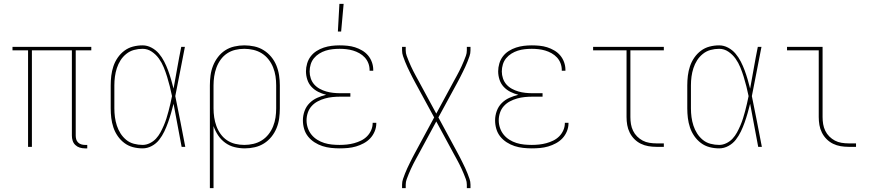

<svg xmlns="http://www.w3.org/2000/svg" viewBox="-20 -764 4540 999"><path d="M422 8Q408 8 395 4Q382 0 372 -9.5Q362 -19 358 -32Q354 -45 354 -58V-502H146V0H126V-502H45V-520H455V-502H374V-58Q374 -49 376.5 -39.5Q379 -30 386 -23Q393 -16 402.5 -13Q412 -10 422 -10H434V8Z M722 8Q696 8 671.5 1.5Q647 -5 627 -20Q607 -35 592.5 -56Q578 -77 570 -101Q562 -125 559 -150Q556 -175 556 -200V-320Q556 -345 559 -370Q562 -395 570 -419Q578 -443 592.5 -464Q607 -485 627 -500Q647 -515 671.5 -521.5Q696 -528 722 -528Q746 -528 768.5 -516Q791 -504 807 -485Q823 -466 834.5 -443.5Q846 -421 854.5 -398Q863 -375 870 -351Q877 -327 883 -303Q893 -357 902.5 -411.5Q912 -466 923 -520H942Q929 -456 917 -391.5Q905 -327 892 -264Q906 -198 918.5 -132Q931 -66 944 0H925Q914 -56 904 -112Q894 -168 883 -224Q877 -200 870 -175.5Q863 -151 854.5 -127Q846 -103 835 -80Q824 -57 808.5 -37Q793 -17 770 -4.5Q747 8 722 8ZM722 -10Q741 -10 759.5 -19Q778 -28 791.5 -42.5Q805 -57 814.5 -74.5Q824 -92 832 -110.5Q840 -129 846 -148Q852 -167 857 -186Q862 -205 866.5 -224.5Q871 -244 875 -264Q870 -289 863.5 -314.5Q857 -340 849.5 -364.5Q842 -389 832 -413.5Q822 -438 807 -459Q792 -480 770 -495Q748 -510 722 -510Q699 -510 677 -504Q655 -498 637 -483.5Q619 -469 607 -450Q595 -431 588 -409.5Q581 -388 578 -365.5Q575 -343 575 -320V-200Q575 -177 578 -154.5Q581 -132 588 -110.5Q595 -89 607 -70Q619 -51 636.5 -36.5Q654 -22 676.5 -16Q699 -10 722 -10Z M1072 215V-320Q1072 -346 1075.5 -372Q1079 -398 1088.5 -422Q1098 -446 1114 -467Q1130 -488 1151.5 -502Q1173 -516 1199 -522Q1225 -528 1251 -528Q1277 -528 1303 -522.5Q1329 -517 1351.5 -503Q1374 -489 1391 -468.5Q1408 -448 1418 -423.5Q1428 -399 1432 -372.5Q1436 -346 1436 -320V-200Q1436 -174 1432.5 -148Q1429 -122 1419 -97.5Q1409 -73 1392.5 -52.5Q1376 -32 1354 -18Q1332 -4 1306 2Q1280 8 1254 8Q1227 8 1200.5 1.5Q1174 -5 1152 -21Q1130 -37 1115 -59.5Q1100 -82 1091 -108V215ZM1251 -10Q1275 -10 1298.5 -15.5Q1322 -21 1342 -33.5Q1362 -46 1377 -65Q1392 -84 1401 -106.5Q1410 -129 1413.5 -152.5Q1417 -176 1417 -200V-320Q1417 -344 1413.5 -367.5Q1410 -391 1401 -413.5Q1392 -436 1377 -455Q1362 -474 1342 -486.5Q1322 -499 1298.5 -504.5Q1275 -510 1251 -510Q1227 -510 1204 -504.5Q1181 -499 1161.5 -486Q1142 -473 1128 -453.5Q1114 -434 1106 -412Q1098 -390 1094.5 -366.5Q1091 -343 1091 -320V-200Q1091 -177 1094.5 -153.5Q1098 -130 1106 -108Q1114 -86 1128 -66.5Q1142 -47 1161.5 -34Q1181 -21 1204 -15.5Q1227 -10 1251 -10Z M1747 8Q1725 8 1702 5.5Q1679 3 1657.5 -4Q1636 -11 1616.5 -23.5Q1597 -36 1583 -53.5Q1569 -71 1562.5 -93Q1556 -115 1556 -138Q1556 -162 1564.5 -186Q1573 -210 1590.5 -227.5Q1608 -245 1630.5 -255Q1653 -265 1677 -271Q1656 -276 1636 -286Q1616 -296 1601 -312Q1586 -328 1579 -349.5Q1572 -371 1572 -393Q1572 -413 1578 -433.5Q1584 -454 1596.5 -470.5Q1609 -487 1627 -498.5Q1645 -510 1665 -516.5Q1685 -523 1705.5 -525.5Q1726 -528 1747 -528Q1767 -528 1787.5 -526Q1808 -524 1827 -518Q1846 -512 1864 -501.5Q1882 -491 1895 -475.5Q1908 -460 1915 -440.5Q1922 -421 1922 -401V-396H1903V-400Q1903 -418 1896.5 -435Q1890 -452 1878 -465Q1866 -478 1850 -487Q1834 -496 1817 -501Q1800 -506 1782.5 -508Q1765 -510 1747 -510Q1729 -510 1710.5 -508Q1692 -506 1674.5 -500.5Q1657 -495 1641 -485Q1625 -475 1613.5 -461Q1602 -447 1596.5 -429Q1591 -411 1591 -392Q1591 -374 1597 -356Q1603 -338 1615 -324.5Q1627 -311 1643.5 -302Q1660 -293 1677.5 -288Q1695 -283 1713.5 -281Q1732 -279 1750 -279H1803V-261H1750Q1730 -261 1710 -259Q1690 -257 1670.5 -251.5Q1651 -246 1633 -236.5Q1615 -227 1601.5 -212Q1588 -197 1581.5 -177.5Q1575 -158 1575 -138Q1575 -118 1581.5 -98.5Q1588 -79 1600.5 -63.5Q1613 -48 1630.5 -37Q1648 -26 1667.5 -20Q1687 -14 1707 -12Q1727 -10 1747 -10Q1766 -10 1785 -12Q1804 -14 1822.5 -19Q1841 -24 1858.5 -32.5Q1876 -41 1889.5 -54.5Q1903 -68 1911 -86Q1919 -104 1919 -123V-125H1938V-123Q1938 -101 1929.5 -80.5Q1921 -60 1906.5 -44.5Q1892 -29 1872.5 -18.5Q1853 -8 1832.5 -2Q1812 4 1790.5 6Q1769 8 1747 8ZM1738 -600 1746 -744H1768L1755 -600Z M2072 215V197Q2072 181 2077 167Q2082 153 2087.5 138.5Q2093 124 2099.5 110.5Q2106 97 2112.5 83.5Q2119 70 2126 56.5Q2133 43 2140 30L2239 -153L2140 -335Q2133 -348 2126 -361.5Q2119 -375 2112.5 -388.5Q2106 -402 2099.5 -415.5Q2093 -429 2087.5 -443.5Q2082 -458 2077 -472Q2072 -486 2072 -502V-520H2091V-502Q2091 -487 2096 -473.5Q2101 -460 2106.5 -446.5Q2112 -433 2118 -420Q2124 -407 2130.5 -394Q2137 -381 2144 -368.5Q2151 -356 2158 -343L2250 -173L2342 -343Q2349 -356 2356 -368.5Q2363 -381 2369.5 -394Q2376 -407 2382 -420Q2388 -433 2393.5 -446.5Q2399 -460 2404 -473.5Q2409 -487 2409 -502V-520H2428V-502Q2428 -486 2423 -472Q2418 -458 2412.5 -443.5Q2407 -429 2400.5 -415.5Q2394 -402 2387.5 -388.5Q2381 -375 2374 -361.5Q2367 -348 2360 -335L2261 -153L2360 30Q2367 43 2374 56.5Q2381 70 2387.5 83.5Q2394 97 2400.5 110.5Q2407 124 2412.5 138.5Q2418 153 2423 167Q2428 181 2428 197V215H2409V197Q2409 182 2404 168.5Q2399 155 2393.5 141.5Q2388 128 2382 115Q2376 102 2369.5 89Q2363 76 2356 63.5Q2349 51 2342 38L2250 -132L2158 38Q2151 51 2144 63.5Q2137 76 2130.5 89Q2124 102 2118 115Q2112 128 2106.5 141.5Q2101 155 2096 168.5Q2091 182 2091 197V215Z M2747 8Q2725 8 2702 5.5Q2679 3 2657.5 -4Q2636 -11 2616.5 -23.5Q2597 -36 2583 -53.5Q2569 -71 2562.5 -93Q2556 -115 2556 -138Q2556 -162 2564.5 -186Q2573 -210 2590.5 -227.5Q2608 -245 2630.5 -255Q2653 -265 2677 -271Q2656 -276 2636 -286Q2616 -296 2601 -312Q2586 -328 2579 -349.5Q2572 -371 2572 -393Q2572 -413 2578 -433.5Q2584 -454 2596.5 -470.5Q2609 -487 2627 -498.5Q2645 -510 2665 -516.5Q2685 -523 2705.5 -525.5Q2726 -528 2747 -528Q2767 -528 2787.5 -526Q2808 -524 2827 -518Q2846 -512 2864 -501.5Q2882 -491 2895 -475.5Q2908 -460 2915 -440.5Q2922 -421 2922 -401V-396H2903V-400Q2903 -418 2896.5 -435Q2890 -452 2878 -465Q2866 -478 2850 -487Q2834 -496 2817 -501Q2800 -506 2782.5 -508Q2765 -510 2747 -510Q2729 -510 2710.5 -508Q2692 -506 2674.5 -500.5Q2657 -495 2641 -485Q2625 -475 2613.5 -461Q2602 -447 2596.5 -429Q2591 -411 2591 -392Q2591 -374 2597 -356Q2603 -338 2615 -324.5Q2627 -311 2643.5 -302Q2660 -293 2677.5 -288Q2695 -283 2713.5 -281Q2732 -279 2750 -279H2803V-261H2750Q2730 -261 2710 -259Q2690 -257 2670.5 -251.5Q2651 -246 2633 -236.5Q2615 -227 2601.5 -212Q2588 -197 2581.5 -177.5Q2575 -158 2575 -138Q2575 -118 2581.5 -98.5Q2588 -79 2600.5 -63.5Q2613 -48 2630.5 -37Q2648 -26 2667.5 -20Q2687 -14 2707 -12Q2727 -10 2747 -10Q2766 -10 2785 -12Q2804 -14 2822.5 -19Q2841 -24 2858.5 -32.5Q2876 -41 2889.5 -54.5Q2903 -68 2911 -86Q2919 -104 2919 -123V-125H2938V-123Q2938 -101 2929.5 -80.5Q2921 -60 2906.5 -44.5Q2892 -29 2872.5 -18.5Q2853 -8 2832.5 -2Q2812 4 2790.5 6Q2769 8 2747 8Z M3395 0Q3374 0 3353.5 -3.5Q3333 -7 3314.5 -16Q3296 -25 3281 -40Q3266 -55 3256.5 -74Q3247 -93 3243.5 -113.5Q3240 -134 3240 -155V-502H3066V-520H3434V-502H3260V-155Q3260 -136 3263 -118Q3266 -100 3274 -83.5Q3282 -67 3295 -54Q3308 -41 3324 -32.5Q3340 -24 3358.5 -21Q3377 -18 3395 -18H3434V0Z M3722 8Q3696 8 3671.5 1.5Q3647 -5 3627 -20Q3607 -35 3592.5 -56Q3578 -77 3570 -101Q3562 -125 3559 -150Q3556 -175 3556 -200V-320Q3556 -345 3559 -370Q3562 -395 3570 -419Q3578 -443 3592.5 -464Q3607 -485 3627 -500Q3647 -515 3671.5 -521.5Q3696 -528 3722 -528Q3746 -528 3768.5 -516Q3791 -504 3807 -485Q3823 -466 3834.5 -443.5Q3846 -421 3854.5 -398Q3863 -375 3870 -351Q3877 -327 3883 -303Q3893 -357 3902.5 -411.5Q3912 -466 3923 -520H3942Q3929 -456 3917 -391.5Q3905 -327 3892 -264Q3906 -198 3918.5 -132Q3931 -66 3944 0H3925Q3914 -56 3904 -112Q3894 -168 3883 -224Q3877 -200 3870 -175.5Q3863 -151 3854.5 -127Q3846 -103 3835 -80Q3824 -57 3808.5 -37Q3793 -17 3770 -4.5Q3747 8 3722 8ZM3722 -10Q3741 -10 3759.5 -19Q3778 -28 3791.5 -42.5Q3805 -57 3814.5 -74.5Q3824 -92 3832 -110.5Q3840 -129 3846 -148Q3852 -167 3857 -186Q3862 -205 3866.5 -224.5Q3871 -244 3875 -264Q3870 -289 3863.5 -314.5Q3857 -340 3849.5 -364.5Q3842 -389 3832 -413.5Q3822 -438 3807 -459Q3792 -480 3770 -495Q3748 -510 3722 -510Q3699 -510 3677 -504Q3655 -498 3637 -483.5Q3619 -469 3607 -450Q3595 -431 3588 -409.5Q3581 -388 3578 -365.5Q3575 -343 3575 -320V-200Q3575 -177 3578 -154.5Q3581 -132 3588 -110.5Q3595 -89 3607 -70Q3619 -51 3636.5 -36.5Q3654 -22 3676.5 -16Q3699 -10 3722 -10Z M4395 0Q4374 0 4353.5 -3.5Q4333 -7 4314.5 -16Q4296 -25 4281 -40Q4266 -55 4256.5 -74Q4247 -93 4243.5 -113.5Q4240 -134 4240 -155V-502H4075V-520H4260V-155Q4260 -136 4263 -118Q4266 -100 4274 -83.5Q4282 -67 4295 -54Q4308 -41 4324 -32.5Q4340 -24 4358.5 -21Q4377 -18 4395 -18H4434V0Z"/></svg>

Font: Iosevka Curly Thin
Style: Regular
Weight: 100
Monospace: yes
Designer: Belleve Invis
Foundry: Belleve Invis
Version: Version 22.1.2; ttfautohint (v1.8.4)